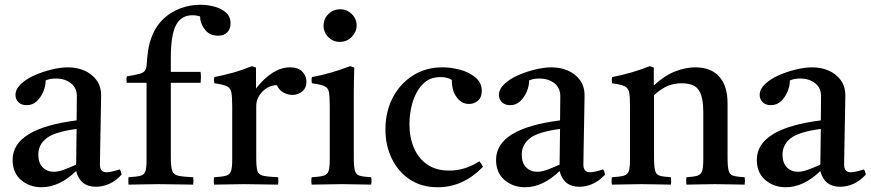

<svg xmlns="http://www.w3.org/2000/svg" viewBox="-20 -775 3661 807"><path d="M383 10Q317 10 300 -56Q229 12 155 12Q104 12 68.5 -18.5Q33 -49 33 -103Q33 -235 302 -269Q302 -293 302.5 -318Q303 -343 303 -371Q303 -406 277.5 -425.5Q252 -445 216 -445Q190 -445 172 -437Q172 -414 162 -390Q152 -366 134.5 -349.5Q117 -333 92 -333Q70 -333 57.5 -345.5Q45 -358 45 -376Q45 -400 67.5 -421.5Q90 -443 125 -458.5Q160 -474 198 -483Q236 -492 266 -492Q303 -492 334.5 -478.5Q366 -465 385.5 -438.5Q405 -412 405 -373Q405 -349 404 -310.5Q403 -272 402.5 -228.5Q402 -185 401 -146Q400 -107 400 -83Q400 -51 428 -51Q446 -51 483 -63Q487 -58 488.5 -52Q490 -46 491 -41Q466 -14 438.5 -2Q411 10 383 10ZM300 -83 302 -233Q210 -221 175.5 -194Q141 -167 141 -125Q141 -90 159.5 -71.5Q178 -53 206 -53Q224 -53 246.5 -61Q269 -69 300 -83Z M823 -427H698V-114Q698 -75 703.5 -58Q709 -41 729 -36.5Q749 -32 792 -30Q794 -16 792 1Q758 1 723 0Q688 -1 647 -1Q607 -1 579.5 0Q552 1 520 1Q519 -14 520 -30Q555 -32 571 -36.5Q587 -41 591.5 -56Q596 -71 596 -104V-427H513Q510 -442 513 -454Q550 -460 567.5 -465Q585 -470 590.5 -480Q596 -490 597 -509Q598 -530 602.5 -562.5Q607 -595 622 -631Q637 -667 667 -696Q698 -725 738.5 -740Q779 -755 822 -755Q851 -755 880 -747.5Q909 -740 929 -723Q949 -706 949 -677Q949 -654 935.5 -639.5Q922 -625 896 -625Q861 -625 841 -651Q821 -677 821 -706Q814 -708 806.5 -709.5Q799 -711 789 -711Q742 -711 720 -670Q698 -629 698 -531V-473H823Q826 -451 823 -427Z M880 1Q877 -15 880 -30Q914 -32 930 -36.5Q946 -41 951 -56Q956 -71 956 -104V-328Q956 -367 952.5 -386Q949 -405 933.5 -412.5Q918 -420 881 -425Q878 -439 881 -451Q921 -459 959 -469.5Q997 -480 1039 -497L1056 -491V-403Q1126 -492 1199 -492Q1234 -492 1251 -473.5Q1268 -455 1268 -432Q1268 -405 1250 -390.5Q1232 -376 1209 -376Q1190 -376 1171.5 -386Q1153 -396 1144 -417Q1110 -417 1083.5 -390.5Q1057 -364 1057 -329V-114Q1057 -75 1061.5 -58Q1066 -41 1085.5 -36.5Q1105 -32 1149 -30Q1151 -16 1149 1Q1115 1 1079 0Q1043 -1 1005 -1Q968 -1 939.5 0Q911 1 880 1Z M1540 1Q1512 1 1482 0Q1452 -1 1417 -1Q1385 -1 1352.5 0Q1320 1 1290 1Q1287 -15 1290 -30Q1324 -32 1340 -36.5Q1356 -41 1361 -56Q1366 -71 1366 -104V-328Q1366 -367 1363 -386Q1360 -405 1344.5 -412.5Q1329 -420 1291 -425Q1288 -439 1291 -451Q1335 -459 1375 -471Q1415 -483 1452 -497L1469 -491Q1468 -460 1467.5 -433Q1467 -406 1467 -382V-114Q1467 -75 1471.5 -58Q1476 -41 1491.5 -36.5Q1507 -32 1540 -30Q1543 -15 1540 1ZM1340 -667Q1340 -696 1360.5 -716Q1381 -736 1410 -736Q1438 -736 1458.5 -716Q1479 -696 1479 -668Q1479 -642 1459 -620.5Q1439 -599 1408 -599Q1380 -599 1360 -619Q1340 -639 1340 -667Z M1995 -97Q2005 -85 2010 -74Q1927 12 1820 12Q1751 12 1702 -21Q1653 -54 1626.5 -109Q1600 -164 1600 -231Q1600 -304 1630 -363Q1660 -422 1714.5 -457Q1769 -492 1840 -492Q1877 -492 1915 -481.5Q1953 -471 1979 -449Q2005 -427 2005 -393Q2005 -366 1989 -352Q1973 -338 1951 -338Q1921 -338 1900 -365.5Q1879 -393 1879 -439Q1861 -451 1831 -451Q1795 -451 1770.5 -433Q1746 -415 1730.5 -385Q1715 -355 1708 -320.5Q1701 -286 1701 -253Q1701 -197 1720 -153Q1739 -109 1776 -83.5Q1813 -58 1868 -58Q1900 -58 1930.5 -67Q1961 -76 1995 -97Z M2415 10Q2349 10 2332 -56Q2261 12 2187 12Q2136 12 2100.5 -18.5Q2065 -49 2065 -103Q2065 -235 2334 -269Q2334 -293 2334.5 -318Q2335 -343 2335 -371Q2335 -406 2309.5 -425.5Q2284 -445 2248 -445Q2222 -445 2204 -437Q2204 -414 2194 -390Q2184 -366 2166.5 -349.5Q2149 -333 2124 -333Q2102 -333 2089.5 -345.5Q2077 -358 2077 -376Q2077 -400 2099.5 -421.5Q2122 -443 2157 -458.5Q2192 -474 2230 -483Q2268 -492 2298 -492Q2335 -492 2366.5 -478.5Q2398 -465 2417.5 -438.5Q2437 -412 2437 -373Q2437 -349 2436 -310.5Q2435 -272 2434.5 -228.5Q2434 -185 2433 -146Q2432 -107 2432 -83Q2432 -51 2460 -51Q2478 -51 2515 -63Q2519 -58 2520.5 -52Q2522 -46 2523 -41Q2498 -14 2470.5 -2Q2443 10 2415 10ZM2332 -83 2334 -233Q2242 -221 2207.5 -194Q2173 -167 2173 -125Q2173 -90 2191.5 -71.5Q2210 -53 2238 -53Q2256 -53 2278.5 -61Q2301 -69 2332 -83Z M2865 1Q2863 -15 2865 -30Q2896 -32 2911 -36.5Q2926 -41 2931 -56Q2936 -71 2936 -104V-306Q2936 -366 2917.5 -395.5Q2899 -425 2844 -425Q2815 -425 2788 -414.5Q2761 -404 2729 -375V-114Q2729 -75 2733.5 -58Q2738 -41 2753 -36.5Q2768 -32 2800 -30Q2802 -15 2800 1Q2772 1 2741.5 0Q2711 -1 2676 -1Q2644 -1 2613 0Q2582 1 2552 1Q2549 -15 2552 -30Q2586 -32 2602 -36.5Q2618 -41 2623 -56Q2628 -71 2628 -104V-328Q2628 -367 2624.5 -386Q2621 -405 2605.5 -412.5Q2590 -420 2553 -425Q2550 -439 2553 -451Q2639 -468 2711 -497L2728 -491V-416Q2774 -458 2818 -475Q2862 -492 2902 -492Q2968 -492 3003 -453Q3038 -414 3038 -341V-114Q3038 -75 3042.5 -58Q3047 -41 3062 -36.5Q3077 -32 3110 -30Q3112 -15 3110 1Q3080 1 3051.5 0Q3023 -1 2985 -1Q2948 -1 2920.5 0Q2893 1 2865 1Z M3511 10Q3445 10 3428 -56Q3357 12 3283 12Q3232 12 3196.5 -18.5Q3161 -49 3161 -103Q3161 -235 3430 -269Q3430 -293 3430.5 -318Q3431 -343 3431 -371Q3431 -406 3405.5 -425.5Q3380 -445 3344 -445Q3318 -445 3300 -437Q3300 -414 3290 -390Q3280 -366 3262.5 -349.5Q3245 -333 3220 -333Q3198 -333 3185.5 -345.5Q3173 -358 3173 -376Q3173 -400 3195.5 -421.5Q3218 -443 3253 -458.5Q3288 -474 3326 -483Q3364 -492 3394 -492Q3431 -492 3462.5 -478.5Q3494 -465 3513.5 -438.5Q3533 -412 3533 -373Q3533 -349 3532 -310.5Q3531 -272 3530.5 -228.5Q3530 -185 3529 -146Q3528 -107 3528 -83Q3528 -51 3556 -51Q3574 -51 3611 -63Q3615 -58 3616.5 -52Q3618 -46 3619 -41Q3594 -14 3566.5 -2Q3539 10 3511 10ZM3428 -83 3430 -233Q3338 -221 3303.5 -194Q3269 -167 3269 -125Q3269 -90 3287.5 -71.5Q3306 -53 3334 -53Q3352 -53 3374.5 -61Q3397 -69 3428 -83Z"/></svg>

Font: Tiro Gurmukhi
Style: Regular
Weight: 400
Designer: Gurmukhi: John Hudson & Fiona Ross. Latin: John Hudson.
Foundry: Tiro Typeworks Ltd.
Version: Version 1.52